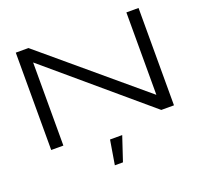

<svg xmlns="http://www.w3.org/2000/svg" viewBox="-165 -939 1462 1390"><g transform="rotate(-20 566.5 -244.0)"><path d="M93.8 -750H191.4L944.8 -115.7H945.8V-750H1039.6V0H941.9L188.5 -639.6H187.5V0H93.8ZM551.3 261.7H488.8L520 74.2H613.8Z"/></g></svg>

Font: Michroma+
Style: Regular
Weight: 400
Designer: beogot
Foundry: beogot
Version: Version